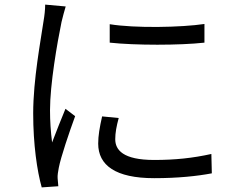

<svg xmlns="http://www.w3.org/2000/svg" viewBox="-20 -780 1040 833"><path d="M456 -675V-595C566 -583 760 -583 867 -595V-676C767 -661 565 -657 456 -675ZM495 -268 423 -275C412 -226 406 -191 406 -157C406 -63 481 -7 649 -7C752 -7 836 -16 899 -28L897 -112C816 -94 739 -86 649 -86C513 -86 480 -130 480 -176C480 -203 485 -231 495 -268ZM265 -752 176 -760C176 -738 173 -712 169 -689C157 -606 124 -435 124 -288C124 -153 141 -38 161 33L233 28C232 18 231 4 230 -7C229 -18 232 -37 235 -52C244 -99 280 -205 306 -276L264 -308C247 -267 223 -207 206 -162C200 -211 197 -253 197 -302C197 -414 228 -593 247 -685C251 -703 260 -735 265 -752Z"/></svg>

Font: Source Han Sans JP
Style: Regular
Weight: 400
Designer: Ryoko NISHIZUKA 西塚涼子 (kana, bopomofo & ideographs); Paul D. Hunt (Latin, Greek & Cyrillic); Sandoll Communications 산돌커뮤니
Foundry: Adobe
Version: Version 2.004;hotconv 1.0.118;makeotfexe 2.5.65603